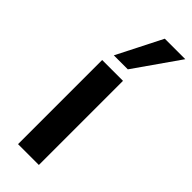

<svg xmlns="http://www.w3.org/2000/svg" viewBox="-250 -786 815 815"><g transform="rotate(45 157.5 -378.5)"><path d="M68 0V-505H193V0ZM89 -554 192 -757H315L173 -554Z"/></g></svg>

Font: MulishBold
Style: Bold
Weight: 700
Designer: Vernon Adams
Foundry: Vernon Adams
Version: Version 3.602; ttfautohint (v1.8.3)